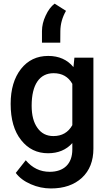

<svg xmlns="http://www.w3.org/2000/svg" viewBox="-20 -853 607 1081"><path d="M287.6 -832.5C267.6 -817.4 251 -795.4 237.3 -765.6C223.1 -735.8 216.3 -706.5 216.3 -677.7V-612.8H319.3L319.8 -678.2C320.3 -718.8 331.1 -756.3 351.6 -792ZM40 -268.1C40 -181.2 59.6 -113.3 99.1 -64C138.2 -14.6 188.5 9.8 250.5 9.8C307.6 9.8 353 -9.3 387.2 -47.4V-11.7C387.2 70.8 338.4 114.3 259.8 114.3C206.5 114.3 161.6 92.8 125 49.3L68.8 120.6C87.9 146.5 116.2 168 153.3 184.1C189.9 200.2 228 208 266.6 208C339.8 208 397.9 188 441.4 147.9C484.4 107.9 505.9 53.2 505.9 -16.1V-528.3H398.9L393.6 -475.1C358.9 -517.1 311.5 -538.1 251.5 -538.1C187.5 -538.1 136.7 -513.7 98.1 -464.8C59.6 -415.5 40 -350.1 40 -268.1ZM158.2 -257.8C158.2 -378.4 203.6 -440.9 281.7 -440.9C329.6 -440.9 364.7 -420.9 387.2 -380.9V-148.4C364.3 -107.4 328.6 -86.9 280.8 -86.9C242.2 -86.9 212.4 -102.1 190.9 -132.8C168.9 -163.1 158.2 -204.6 158.2 -257.8Z"/></svg>

Font: Roboto Medium
Style: Regular
Weight: 500
Designer: Google
Version: Version 2.137; 2017